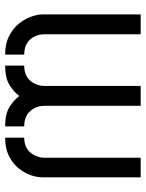

<svg xmlns="http://www.w3.org/2000/svg" viewBox="72 -652 580 765"><g transform="rotate(-90 362.5 -270.0)"><path d="M323 0V-382Q323 -416 302 -440Q281 -464 241 -464V-540Q289 -540 316 -524Q343 -508 362 -484Q382 -509 409 -524.5Q436 -540 483 -540V-464Q443 -464 422.5 -439.5Q402 -415 402 -382V0ZM38 0V-392Q38 -413 46.5 -438Q55 -463 74 -486.5Q93 -510 123 -525Q153 -540 196 -540V-464Q157 -464 136.5 -439Q116 -414 116 -382V0ZM608 0V-382Q608 -417 587 -440.5Q566 -464 527 -464V-540Q570 -540 600.5 -524.5Q631 -509 650 -485.5Q669 -462 678 -436.5Q687 -411 687 -392V0Z"/></g></svg>

Font: Stick No Bills
Style: Regular
Weight: 400
Version: Version 2.000